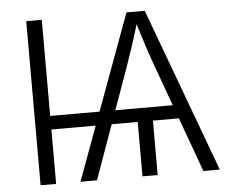

<svg xmlns="http://www.w3.org/2000/svg" viewBox="-52 -788 1017 848"><g transform="rotate(-5 457.0 -364.0)"><path d="M163.1 -727.5V0H94.2V-727.5ZM613.3 -271.5V0H545.9V-271.5ZM271 0 538.6 -727.5H619.6L888.7 0H815.9L643.1 -476.1Q628.9 -514.2 611.3 -567.6Q593.8 -621.1 570.8 -695.8H585.9Q563.5 -620.6 545.9 -567.4Q528.3 -514.2 514.6 -476.1L344.2 0ZM130.4 -241.2V-301.3H763.7V-241.2Z"/></g></svg>

Font: Inter 16pt Light
Style: Regular
Weight: 300
Version: Version 4.001;git-66647c0bb